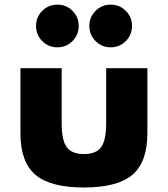

<svg xmlns="http://www.w3.org/2000/svg" viewBox="-20 -814 744 850"><path d="M351.5 16Q202.5 16 136.5 -40.5Q70.5 -97 70.5 -224V-512H253V-269Q253 -193.5 275.2 -162.8Q297.5 -132 351.5 -132Q406 -132 428 -162.8Q450 -193.5 450 -269V-512H632.5V-224Q632.5 -97 566.5 -40.5Q500.5 16 351.5 16ZM470 -604.5Q430.5 -604.5 403 -632.2Q375.5 -660 375.5 -699Q375.5 -738.5 403 -766Q430.5 -793.5 470 -793.5Q509.5 -793.5 537 -766Q564.5 -738.5 564.5 -699Q564.5 -660 537 -632.2Q509.5 -604.5 470 -604.5ZM234 -604.5Q194.5 -604.5 167 -632.2Q139.5 -660 139.5 -699Q139.5 -738.5 167 -766Q194.5 -793.5 234 -793.5Q273.5 -793.5 301 -766Q328.5 -738.5 328.5 -699Q328.5 -660 301 -632.2Q273.5 -604.5 234 -604.5Z"/></svg>

Font: Spartan Thin ExtraBold
Style: Regular
Weight: 800
Version: Version 1.004